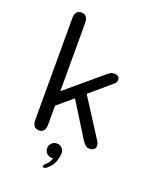

<svg xmlns="http://www.w3.org/2000/svg" viewBox="-174 -868 967 1182"><g transform="rotate(20 309.5 -277.0)"><path d="M152 5.5Q109.5 5.5 109.5 -49V-712.5Q109.5 -766.5 152 -766.5Q194 -766.5 194 -712.5V-266.5L422 -458.5Q435.5 -470 445.5 -476Q455.5 -482 471 -482Q486 -482 495.5 -474.5Q505 -467 505 -453.5Q505 -445 502.2 -438.5Q499.5 -432 489.5 -424L352 -306.5L511.5 -57.5Q517.5 -48.5 519.5 -41Q521.5 -33.5 521.5 -26Q521.5 -10.5 510.8 -2.8Q500 5 485 5Q465 5 454.8 -5.2Q444.5 -15.5 431.5 -34.5L294 -256L194 -171.5V-49Q194 5.5 152 5.5ZM285 43Q304 43 318 56Q332 69 332 90.5Q332 110.5 322.5 141.5Q313 172.5 283 198.5Q276 205 270 208Q264 211 259 211Q255 211 252.8 208.2Q250.5 205.5 250.5 203Q250.5 199 255 193Q259.5 187 268 180Q278 171.5 284.2 160.2Q290.5 149 293 137Q292 137.5 289.2 137.5Q286.5 137.5 285 137.5Q265 137.5 251.2 124Q237.5 110.5 237.5 90.5Q237.5 71 251.2 57Q265 43 285 43Z"/></g></svg>

Font: Sono Monospace
Style: Regular
Weight: 400
Designer: Tyler Finck
Foundry: Tyler Finck
Version: Version 2.112